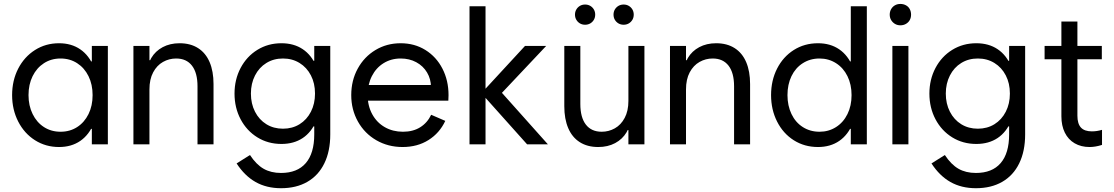

<svg xmlns="http://www.w3.org/2000/svg" viewBox="-20 -739 5703 983"><path d="M282.2 13.7Q213.9 13.7 159.2 -21Q104.5 -55.7 73.2 -116.7Q42 -177.7 42 -252Q42 -327.1 73.2 -387.7Q104.5 -448.2 159.2 -482.9Q213.9 -517.6 282.2 -517.6Q345.7 -517.6 391.1 -486.3Q436.5 -455.1 460.4 -395.5Q484.4 -335.9 484.4 -252L434.6 -424.8H496.1V-79.1H434.6L484.4 -252Q484.4 -168 460.4 -108.4Q436.5 -48.8 391.1 -17.6Q345.7 13.7 282.2 13.7ZM454.1 -252Q454.1 -306.6 433.1 -349.1Q412.1 -391.6 375 -415.5Q337.9 -439.5 290 -439.5Q242.2 -439.5 205.1 -415.5Q168 -391.6 147 -349.1Q126 -306.6 126 -252Q126 -198.2 147 -155.3Q168 -112.3 205.1 -88.4Q242.2 -64.5 290 -64.5Q337.9 -64.5 375 -88.4Q412.1 -112.3 433.1 -154.8Q454.1 -197.3 454.1 -252ZM450.2 0V-101.6L471.7 -252L450.2 -385.7V-503.9H532.2V0Z M663.1 -503.9H745.1V0H663.1ZM881.8 -439.5Q845.7 -439.5 814.5 -421.9Q783.2 -404.3 764.2 -368.7Q745.1 -333 745.1 -281.2L733.4 -359.4V-430.7H760.7L733.4 -359.4Q733.4 -406.2 754.4 -441.9Q775.4 -477.5 813 -497.6Q850.6 -517.6 899.4 -517.6Q955.1 -517.6 994.1 -492.7Q1033.2 -467.8 1053.2 -420.9Q1073.2 -374 1073.2 -308.6V0H991.2V-296.9Q991.2 -366.2 962.9 -402.8Q934.6 -439.5 881.8 -439.5Z M1420.9 -2Q1352.5 -2 1297.9 -35.6Q1243.2 -69.3 1211.9 -128.4Q1180.7 -187.5 1180.7 -259.8Q1180.7 -332 1211.9 -391.1Q1243.2 -450.2 1297.9 -483.9Q1352.5 -517.6 1420.9 -517.6Q1484.4 -517.6 1529.8 -487.3Q1575.2 -457 1599.1 -399.4Q1623 -341.8 1623 -259.8L1573.2 -427.7H1635.7V-91.8H1573.2L1623 -259.8Q1623 -178.7 1599.1 -120.6Q1575.2 -62.5 1529.8 -32.2Q1484.4 -2 1420.9 -2ZM1592.8 -259.8Q1592.8 -312.5 1571.8 -353Q1550.8 -393.6 1513.7 -416.5Q1476.6 -439.5 1428.7 -439.5Q1380.9 -439.5 1343.8 -416.5Q1306.6 -393.6 1285.6 -352.5Q1264.6 -311.5 1264.6 -259.8Q1264.6 -208 1285.6 -167Q1306.6 -126 1343.8 -103Q1380.9 -80.1 1428.7 -80.1Q1476.6 -80.1 1513.7 -103Q1550.8 -126 1571.8 -167Q1592.8 -208 1592.8 -259.8ZM1191.4 97.7 1259.8 54.7Q1292 103.5 1329.6 125Q1367.2 146.5 1418.9 146.5Q1502 146.5 1545.4 96.2Q1588.9 45.9 1588.9 -50.8V-118.2L1611.3 -252L1588.9 -402.3V-503.9H1670.9V-50.8Q1670.9 35.2 1640.6 97.2Q1610.4 159.2 1553.7 191.9Q1497.1 224.6 1418.9 224.6Q1344.7 224.6 1288.6 192.9Q1232.4 161.1 1191.4 97.7Z M1778.3 -252Q1778.3 -327.1 1811.5 -387.7Q1844.7 -448.2 1902.3 -482.9Q1960 -517.6 2031.2 -517.6Q2102.5 -517.6 2158.2 -482.9Q2213.9 -448.2 2245.1 -387.7Q2276.4 -327.1 2276.4 -252Q2276.4 -242.2 2275.4 -223.6H1844.7V-303.7H2194.3L2186.5 -293Q2186.5 -334 2166.5 -367.7Q2146.5 -401.4 2111.3 -420.4Q2076.2 -439.5 2031.2 -439.5Q1982.4 -439.5 1943.8 -415.5Q1905.3 -391.6 1883.8 -349.1Q1862.3 -306.6 1862.3 -252Q1862.3 -197.3 1885.7 -154.3Q1909.2 -111.3 1950.2 -87.9Q1991.2 -64.5 2043 -64.5Q2094.7 -64.5 2131.3 -87.4Q2168 -110.4 2187.5 -151.4L2259.8 -120.1Q2230.5 -57.6 2173.8 -22Q2117.2 13.7 2041 13.7Q1966.8 13.7 1906.7 -21Q1846.7 -55.7 1812.5 -116.7Q1778.3 -177.7 1778.3 -252Z M2383.8 -707H2465.8V0H2383.8ZM2446.3 -259.8 2481.4 -238.3H2446.3V-284.2H2481.4L2446.3 -263.7L2668 -503.9H2776.4L2549.8 -263.7L2785.2 0H2678.7Z M3279.3 0H3197.3V-503.9H3279.3ZM3060.5 -64.5Q3096.7 -64.5 3127.9 -82Q3159.2 -99.6 3178.2 -135.3Q3197.3 -170.9 3197.3 -222.7L3209 -144.5V-73.2H3181.6L3209 -144.5Q3209 -97.7 3188 -62Q3167 -26.4 3129.4 -6.3Q3091.8 13.7 3043 13.7Q2987.3 13.7 2948.2 -11.2Q2909.2 -36.1 2889.2 -83Q2869.1 -129.9 2869.1 -195.3V-503.9H2951.2V-207Q2951.2 -137.7 2979.5 -101.1Q3007.8 -64.5 3060.5 -64.5ZM2923.8 -664.1Q2923.8 -678.7 2930.7 -690.4Q2937.5 -702.1 2949.2 -709Q2960.9 -715.8 2975.6 -715.8Q2990.2 -715.8 3002 -709Q3013.7 -702.1 3020.5 -690.4Q3027.3 -678.7 3027.3 -664.1Q3027.3 -649.4 3020.5 -637.7Q3013.7 -626 3002 -619.1Q2990.2 -612.3 2975.6 -612.3Q2960.9 -612.3 2949.2 -619.1Q2937.5 -626 2930.7 -637.7Q2923.8 -649.4 2923.8 -664.1ZM3121.1 -664.1Q3121.1 -678.7 3127.9 -690.4Q3134.8 -702.1 3146.5 -709Q3158.2 -715.8 3172.9 -715.8Q3187.5 -715.8 3199.2 -709Q3210.9 -702.1 3217.8 -690.4Q3224.6 -678.7 3224.6 -664.1Q3224.6 -649.4 3217.8 -637.7Q3210.9 -626 3199.2 -619.1Q3187.5 -612.3 3172.9 -612.3Q3158.2 -612.3 3146.5 -619.1Q3134.8 -626 3127.9 -637.7Q3121.1 -649.4 3121.1 -664.1Z M3410.2 -503.9H3492.2V0H3410.2ZM3628.9 -439.5Q3592.8 -439.5 3561.5 -421.9Q3530.3 -404.3 3511.2 -368.7Q3492.2 -333 3492.2 -281.2L3480.5 -359.4V-430.7H3507.8L3480.5 -359.4Q3480.5 -406.2 3501.5 -441.9Q3522.5 -477.5 3560.1 -497.6Q3597.7 -517.6 3646.5 -517.6Q3702.1 -517.6 3741.2 -492.7Q3780.3 -467.8 3800.3 -420.9Q3820.3 -374 3820.3 -308.6V0H3738.3V-296.9Q3738.3 -366.2 3710 -402.8Q3681.6 -439.5 3628.9 -439.5Z M4418 -707H4335.9V-385.7L4357.4 -252L4335.9 -101.6V0H4418ZM4320.3 -79.1H4381.8V-424.8H4320.3L4370.1 -252Q4370.1 -335.9 4346.2 -395.5Q4322.3 -455.1 4276.9 -486.3Q4231.4 -517.6 4168 -517.6Q4098.6 -517.6 4043.9 -482.9Q3989.3 -448.2 3958.5 -387.7Q3927.7 -327.1 3927.7 -252Q3927.7 -177.7 3958.5 -116.7Q3989.3 -55.7 4043.9 -21Q4098.6 13.7 4168 13.7Q4231.4 13.7 4276.9 -17.6Q4322.3 -48.8 4346.2 -108.4Q4370.1 -168 4370.1 -252ZM4011.7 -252Q4011.7 -306.6 4032.2 -349.1Q4052.7 -391.6 4090.3 -415.5Q4127.9 -439.5 4175.8 -439.5Q4222.7 -439.5 4260.3 -415.5Q4297.9 -391.6 4318.8 -349.1Q4339.8 -306.6 4339.8 -252Q4339.8 -197.3 4318.8 -154.8Q4297.9 -112.3 4260.3 -88.4Q4222.7 -64.5 4175.8 -64.5Q4127.9 -64.5 4090.3 -88.4Q4052.7 -112.3 4032.2 -155.3Q4011.7 -198.2 4011.7 -252Z M4548.8 -503.9H4630.9V0H4548.8ZM4535.2 -664.1Q4535.2 -679.7 4542.5 -692.4Q4549.8 -705.1 4562 -711.9Q4574.2 -718.8 4589.8 -718.8Q4605.5 -718.8 4618.2 -711.9Q4630.9 -705.1 4637.7 -692.4Q4644.5 -679.7 4644.5 -664.1Q4644.5 -648.4 4637.7 -636.2Q4630.9 -624 4618.2 -616.7Q4605.5 -609.4 4589.8 -609.4Q4574.2 -609.4 4562 -616.7Q4549.8 -624 4542.5 -636.2Q4535.2 -648.4 4535.2 -664.1Z M4978.5 -2Q4910.2 -2 4855.5 -35.6Q4800.8 -69.3 4769.5 -128.4Q4738.3 -187.5 4738.3 -259.8Q4738.3 -332 4769.5 -391.1Q4800.8 -450.2 4855.5 -483.9Q4910.2 -517.6 4978.5 -517.6Q5042 -517.6 5087.4 -487.3Q5132.8 -457 5156.7 -399.4Q5180.7 -341.8 5180.7 -259.8L5130.9 -427.7H5193.4V-91.8H5130.9L5180.7 -259.8Q5180.7 -178.7 5156.7 -120.6Q5132.8 -62.5 5087.4 -32.2Q5042 -2 4978.5 -2ZM5150.4 -259.8Q5150.4 -312.5 5129.4 -353Q5108.4 -393.6 5071.3 -416.5Q5034.2 -439.5 4986.3 -439.5Q4938.5 -439.5 4901.4 -416.5Q4864.3 -393.6 4843.3 -352.5Q4822.3 -311.5 4822.3 -259.8Q4822.3 -208 4843.3 -167Q4864.3 -126 4901.4 -103Q4938.5 -80.1 4986.3 -80.1Q5034.2 -80.1 5071.3 -103Q5108.4 -126 5129.4 -167Q5150.4 -208 5150.4 -259.8ZM4749 97.7 4817.4 54.7Q4849.6 103.5 4887.2 125Q4924.8 146.5 4976.6 146.5Q5059.6 146.5 5103 96.2Q5146.5 45.9 5146.5 -50.8V-118.2L5168.9 -252L5146.5 -402.3V-503.9H5228.5V-50.8Q5228.5 35.2 5198.2 97.2Q5168 159.2 5111.3 191.9Q5054.7 224.6 4976.6 224.6Q4902.3 224.6 4846.2 192.9Q4790 161.1 4749 97.7Z M5328.1 -503.9H5621.1V-435.5H5328.1ZM5414.1 -143.6V-628.9H5496.1V-146.5Q5496.1 -105.5 5514.2 -85.9Q5532.2 -66.4 5570.3 -66.4Q5595.7 -66.4 5622.1 -74.2V2.9Q5587.9 13.7 5558.6 13.7Q5514.6 13.7 5481.9 -5.4Q5449.2 -24.4 5431.6 -60.1Q5414.1 -95.7 5414.1 -143.6Z"/></svg>

Font: Wanted Sans Std Variable
Style: Regular
Weight: 400
Designer: Original Design by Kil Hyung-jin and Kang Hanbin, Wanted Lab, Inc;
Foundry: Wanted Lab, Inc.
Version: Version 1.003;Glyphs 3.2 (3227)